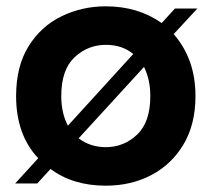

<svg xmlns="http://www.w3.org/2000/svg" viewBox="-20 -581 671 608"><path d="M315 7Q211 7 140 -46L98 0H28L101 -80Q31 -154 31 -277Q31 -371 70.5 -434.5Q110 -498 175 -529.5Q240 -561 315 -561Q417 -561 492 -508L534 -554H605L530 -473Q599 -394 599 -277Q599 -187 561 -123.5Q523 -60 459 -26.5Q395 7 315 7ZM195 -183 402 -410Q367 -439 315 -439Q258 -439 216 -399.5Q174 -360 174 -277Q174 -223 195 -183ZM315 -115Q372 -115 414 -154.5Q456 -194 456 -277Q456 -329 436 -369L229 -143Q266 -115 315 -115Z"/></svg>

Font: Ulagadi Sans SemiBold
Style: Regular
Weight: 600
Designer: Ninad Kale (Devanagari), Jonny Pinhorn (Latin)
Foundry: Indian Type Foundry
Version: Version 3.01;March 29, 2020;FontCreator 12.0.0.2522 64-bit; 